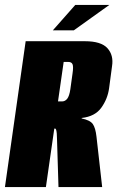

<svg xmlns="http://www.w3.org/2000/svg" viewBox="-30 -758 476 778"><path d="M-10 0 74 -591H314Q380 -591 405.5 -562.5Q431 -534 424 -490L412 -400Q406 -357 380.5 -321.5Q355 -286 301 -280V-278Q335 -271 346 -255.5Q357 -240 361 -204L384 0H207L201 -194Q201 -208 200 -217.5Q199 -227 197.5 -232Q196 -237 193 -237H190L156 0ZM205 -347H221Q234 -347 242.5 -358Q251 -369 255 -396L264 -461Q268 -488 264 -497.5Q260 -507 247 -507H228ZM184 -635 275 -738H413L269 -635Z"/></svg>

Font: Alumni Sans Thin Black
Style: Italic
Weight: 900
Italic angle: -8°
Version: Version 1.016